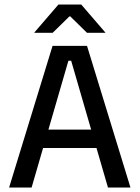

<svg xmlns="http://www.w3.org/2000/svg" viewBox="-20 -846 630 866"><path d="M21 0 217 -639H372.5L568.5 0H467L301 -572H288.5L122.5 0ZM149 -178.5V-261.5H439.5V-178.5ZM243.5 -825.5H346.5L455 -699.5V-698H372.5L297 -772H293L217.5 -698H135V-699.5Z"/></svg>

Font: Anek Bangla Medium
Style: Regular
Weight: 500
Designer: Sulekha Rajkumar (Bangla), Yesha Goshar (Latin)
Foundry: Ek Type
Version: Version 1.003